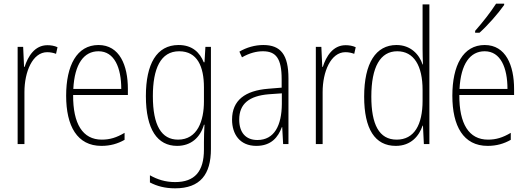

<svg xmlns="http://www.w3.org/2000/svg" viewBox="-20 -877 2867 1045"><path d="M238 -631C169 -631 132 -570 114 -513H111L106 -622H76V-93H113V-376C113 -486 157 -593 237 -593C255 -593 272 -589 285 -584L293 -620C276 -628 257 -631 238 -631Z M516 -632C398 -632 340 -520 340 -356C340 -191 400 -83 532 -83C581 -83 621 -95 658 -116V-154C614 -128 578 -117 534 -117C430 -117 377 -203 378 -360H676V-393C676 -521 631 -632 516 -632ZM516 -598C603 -598 640 -508 640 -393H379C386 -530 437 -598 516 -598Z M952 -632C832 -632 774 -528 774 -354C774 -172 837 -83 944 -83C1020 -83 1070 -129 1090 -198H1093C1091 -160 1090 -134 1090 -103V-63C1090 56 1040 114 933 114C880 114 837 100 796 77V116C834 136 878 148 933 148C1070 148 1128 72 1128 -66V-622H1098L1093 -538H1089C1068 -590 1028 -632 952 -632ZM955 -598C1054 -598 1090 -515 1090 -401V-325C1090 -220 1055 -117 949 -117C859 -117 812 -194 812 -354C812 -503 854 -598 955 -598Z M1413 -632C1368 -632 1322 -619 1283 -596L1297 -565C1339 -589 1377 -598 1411 -598C1482 -598 1513 -559 1513 -446V-400L1440 -394C1314 -384 1243 -331 1243 -226C1243 -147 1285 -83 1375 -83C1457 -83 1494 -131 1514 -185H1516L1521 -93H1550V-450C1550 -579 1508 -632 1413 -632ZM1443 -364 1514 -369V-311C1513 -194 1473 -115 1381 -115C1318 -115 1282 -155 1282 -226C1282 -312 1336 -355 1443 -364Z M1861 -631C1792 -631 1755 -570 1737 -513H1734L1729 -622H1699V-93H1736V-376C1736 -486 1780 -593 1860 -593C1878 -593 1895 -589 1908 -584L1916 -620C1899 -628 1880 -631 1861 -631Z M2134 -83C2217 -83 2261 -137 2280 -193H2282L2287 -93H2317V-853H2280V-610C2280 -584 2281 -556 2282 -526H2280C2262 -581 2215 -632 2138 -632C2026 -632 1962 -534 1962 -351C1962 -176 2020 -83 2134 -83ZM2139 -117C2043 -117 2001 -200 2001 -351C2001 -513 2050 -598 2142 -598C2233 -598 2280 -519 2280 -387V-329C2280 -197 2234 -117 2139 -117Z M2724 -850V-857H2680C2649 -809 2609 -758 2566 -709V-699H2590C2633 -737 2692 -804 2724 -850ZM2618 -632C2500 -632 2442 -520 2442 -356C2442 -191 2502 -83 2634 -83C2683 -83 2723 -95 2760 -116V-154C2716 -128 2680 -117 2636 -117C2532 -117 2479 -203 2480 -360H2778V-393C2778 -521 2733 -632 2618 -632ZM2618 -598C2705 -598 2742 -508 2742 -393H2481C2488 -530 2539 -598 2618 -598Z"/></svg>

Font: Noto Sans Telugu UI Condensed ExtraLight
Style: Regular
Weight: 200
Width: 3
Designer: Jelle Bosma - Monotype Design Team
Foundry: Monotype Imaging Inc.
Version: Version 2.005